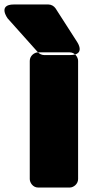

<svg xmlns="http://www.w3.org/2000/svg" viewBox="-105 -800 398 858"><path d="M207 38C223 38 244 23 244 0V-528C244 -544 230 -566 207 -566H65C49 -566 28 -551 28 -528V0C28 16 42 38 65 38ZM208 -554H92C81 -554 70 -560 64 -567L-71 -718C-71 -718 -117 -780 -43 -780H111C124 -780 136 -773 143 -763L240 -612C240 -612 280 -554 208 -554Z"/></svg>

Font: Asimov Print
Style: E
Weight: 500
Designer: Google
Version: Version 2.000980; 2014